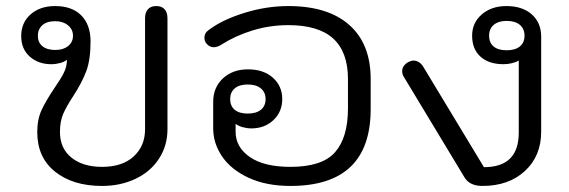

<svg xmlns="http://www.w3.org/2000/svg" viewBox="-20 -604 1878 634"><path d="M103 -168Q103 -210 117.5 -241Q132 -272 159 -312Q181 -344 191 -364Q201 -384 201 -407Q194 -400 179 -396Q164 -392 149 -392Q107 -392 78.5 -417Q50 -442 50 -485Q50 -529 81 -556.5Q112 -584 162 -584Q218 -584 248.5 -553Q279 -522 279 -467Q279 -406 264.5 -368Q250 -330 222 -287Q199 -252 188.5 -227.5Q178 -203 178 -168Q178 -114 216 -83.5Q254 -53 317 -53Q384 -53 421.5 -87.5Q459 -122 459 -177V-544Q459 -563 468.5 -573.5Q478 -584 496 -584Q514 -584 523.5 -573.5Q533 -563 533 -544V-177Q533 -123 505 -80Q477 -37 427.5 -13.5Q378 10 317 10Q221 10 162 -37Q103 -84 103 -168ZM221 -486Q221 -507 204.5 -520.5Q188 -534 163 -534Q134 -534 119.5 -520.5Q105 -507 105 -486Q105 -464 120 -451.5Q135 -439 163 -439Q189 -439 205 -452Q221 -465 221 -486Z M684 -180V-268Q684 -315 716 -345Q748 -375 799 -375Q850 -375 881 -347.5Q912 -320 912 -277Q912 -235 883 -207.5Q854 -180 810 -180Q796 -180 781.5 -184Q767 -188 758 -195V-169Q758 -118 805 -85.5Q852 -53 939 -53Q1044 -53 1086.5 -101.5Q1129 -150 1129 -246V-343Q1129 -432 1080.5 -476.5Q1032 -521 932 -521Q871 -521 814 -503.5Q757 -486 710 -456Q697 -448 686 -448Q672 -448 662 -460Q655 -468 655 -479Q655 -495 668 -504Q712 -538 785.5 -561Q859 -584 932 -584Q1063 -584 1133.5 -521.5Q1204 -459 1204 -343V-244Q1204 10 939 10Q860 10 802 -16.5Q744 -43 714 -86.5Q684 -130 684 -180ZM857 -277Q857 -299 841.5 -312Q826 -325 798 -325Q770 -325 755 -312Q740 -299 740 -277Q740 -254 755 -241.5Q770 -229 798 -229Q826 -229 841.5 -241.5Q857 -254 857 -277Z M1514 -18 1313 -351Q1308 -359 1308 -369Q1308 -387 1328 -399Q1338 -404 1345 -404Q1365 -404 1378 -383L1578 -52Q1693 -52 1693 -166V-404Q1685 -399 1671 -395.5Q1657 -392 1643 -392Q1594 -392 1566.5 -417Q1539 -442 1539 -486Q1539 -529 1571 -556.5Q1603 -584 1652 -584Q1705 -584 1736 -556.5Q1767 -529 1767 -483V-169Q1767 -89 1713.5 -39.5Q1660 10 1573 10Q1531 10 1514 -18ZM1712 -486Q1712 -509 1696.5 -522Q1681 -535 1653 -535Q1626 -535 1610.5 -522Q1595 -509 1595 -486Q1595 -463 1610 -450.5Q1625 -438 1653 -438Q1681 -438 1696.5 -450.5Q1712 -463 1712 -486Z"/></svg>

Font: Kodchasan
Style: Regular
Weight: 400
Version: Version 1.000; ttfautohint (v1.6)